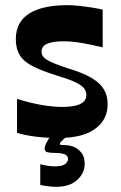

<svg xmlns="http://www.w3.org/2000/svg" viewBox="-20 -524 469 744"><path d="M46 -9V-141Q96.4 -125 140.4 -117.4Q184.5 -109.7 221.8 -109.7Q268.7 -109.7 291.6 -121.3Q314.6 -132.9 314.6 -155.2Q314.6 -170.1 305.8 -181.6Q297 -193 274.6 -204.2Q252.3 -215.3 210.4 -227.9Q147.7 -247.3 110.5 -265.6Q73.3 -283.9 57.3 -309.1Q41.3 -334.3 41.3 -372.6Q41.3 -438.4 92.6 -471.2Q144 -504 241.4 -504Q259.8 -504 284 -501.5Q308.1 -499 333.2 -495.2Q358.2 -491.4 377.9 -486.7V-340.6Q331.8 -351.6 294.9 -357.8Q258.1 -363.9 226.1 -363.9Q182.5 -363.9 161.7 -354.1Q140.9 -344.4 140.9 -324.1Q140.9 -304.5 163 -291.4Q185.2 -278.3 242.1 -259.6Q300.5 -242.3 334.5 -222.2Q368.5 -202 382.8 -177.3Q397.2 -152.7 397.2 -120.3Q397.2 -60 348.6 -24.7Q300.1 10.6 208.1 10.6Q156.7 10.6 116.7 5.3Q76.7 0 46 -9ZM136 192.8V112.3Q153.9 116.9 167.3 118.8Q180.6 120.6 193.6 120.6Q220.6 120.6 232.1 111.9Q243.6 103.3 243.6 92.6Q243.6 79.3 230.6 73.9Q217.6 68.6 192.3 68.6Q174.3 68.6 163.7 65.8Q153 63 153 52.6Q153 42.6 159.5 30.3Q166 18 176.3 0H242.8Q224.8 16.6 218.4 23.1Q212.1 29.6 212.1 32.9Q212.1 36.9 216.1 37.6Q220.1 38.3 230.4 38.3Q237.8 38.3 248.8 40.1Q259.8 41.9 269.4 46.6Q283.8 53.3 295.9 68.3Q308.1 83.3 308.1 111.3Q308.1 146.7 279.2 173.2Q250.4 199.8 199 199.8Q184.6 199.8 170.5 198.3Q156.3 196.8 136 192.8Z"/></svg>

Font: Ojuju ExtraLight
Style: Regular
Weight: 200
Designer: Chisaokwu Joboson, Mirko Velimirovic
Foundry: Udi Foundry
Version: Version 1.000